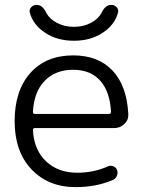

<svg xmlns="http://www.w3.org/2000/svg" viewBox="-20 -757 591 787"><path d="M436 -737Q449 -737 458 -727.5Q467 -718 464 -706Q451 -656 401.5 -623Q352 -590 283 -590Q214 -590 164.5 -623Q115 -656 102 -706Q99 -718 108 -727.5Q117 -737 130 -737Q154 -737 169 -706Q182 -680 213 -663.5Q244 -647 283 -647Q322 -647 353 -663.5Q384 -680 397 -706Q412 -737 436 -737ZM280 -471Q207 -471 163 -425.5Q119 -380 115 -298Q115 -290 123 -290H426Q435 -290 435 -298Q431 -381 391 -426Q351 -471 280 -471ZM290 10Q178 10 109 -63Q40 -136 40 -260Q40 -386 104.5 -458Q169 -530 280 -530Q382 -530 441 -468Q500 -406 506 -289Q507 -265 489.5 -248.5Q472 -232 448 -232H123Q115 -232 115 -224Q119 -143 168.5 -96Q218 -49 296 -49Q365 -49 422 -75Q433 -80 444.5 -75.5Q456 -71 460 -60Q464 -48 459 -36Q454 -24 442 -19Q374 10 290 10Z"/></svg>

Font: Rounded Mplus 1c
Style: Regular
Weight: 400
Version: Version 1.059.20150529